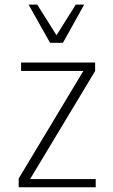

<svg xmlns="http://www.w3.org/2000/svg" viewBox="-20 -793 478 813"><path d="M59.1 0V-37.1L333 -492.7H69.3V-528.3H382.8V-492.2L107.4 -34.7H385.3V0ZM191.9 -611.8 101.1 -773.4H137.7L219.2 -643.6L300.8 -773.4H336.4L246.6 -611.8Z"/></svg>

Font: Comme Thin
Style: Regular
Weight: 250
Version: Version 1.000;gftools[0.9.27]